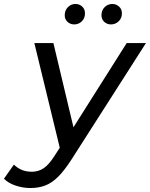

<svg xmlns="http://www.w3.org/2000/svg" viewBox="-117 -747 755 967"><path d="M36 200Q-2 200 -39 187.5Q-76 175 -97 153L-47 82Q-30 99 -7.5 108.5Q15 118 43 118Q76 118 102.5 100.5Q129 83 157 39L184 -3L56 -530H152L253 -106L521 -530H618L242 58Q207 112 176 143Q145 174 111.5 187Q78 200 36 200ZM442 -624Q422 -624 408 -637Q394 -650 394 -670Q394 -695 410 -711Q426 -727 449 -727Q468 -727 482.5 -714Q497 -701 497 -680Q497 -655 480.5 -639.5Q464 -624 442 -624ZM257 -624Q237 -624 223 -637Q209 -650 209 -670Q209 -695 225 -711Q241 -727 263 -727Q283 -727 297 -714Q311 -701 311 -680Q311 -655 295 -639.5Q279 -624 257 -624Z"/></svg>

Font: Montserrat Medium
Style: Italic
Weight: 500
Italic angle: -11.3°
Designer: Julieta Ulanovsky
Foundry: Julieta Ulanovsky
Version: Version 9.000; ttfautohint (v1.8.4.7-5d5b)